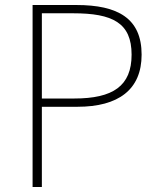

<svg xmlns="http://www.w3.org/2000/svg" viewBox="-20 -746 638 766"><path d="M110 0H147V-320H289C452 -320 545 -388 545 -528C545 -673 450 -726 285 -726H110ZM147 -353V-693H272C429 -693 505 -655 505 -528C505 -403 431 -353 276 -353Z"/></svg>

Font: Noto Sans Japanese Thin
Style: Regular
Weight: 100
Designer: Ryoko NISHIZUKA (kana & ideographs); Paul D. Hunt (Latin, Greek & Cyrillic); Wenlong ZHANG (bopomofo); Sandoll Communica
Foundry: Adobe Systems Incorporated
Version: Version 1.000;PS 1;hotconv 1.0.78;makeotf.lib2.5.61930